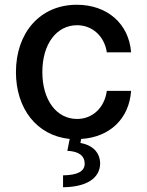

<svg xmlns="http://www.w3.org/2000/svg" viewBox="-20 -574 616 807"><path d="M47 -271C47 -118 134 -4 273 10L263 60C312 62 336 81 336 115C335 147 305 162 245 163V213C343 212 400 176 401 113C400 67 370 36 318 27L321 10C441 3 523 -75 531 -192H429C419 -120 368 -74 304 -74C217 -74 158 -154 158 -271C158 -391 219 -468 304 -468C368 -468 419 -422 429 -354H531C522 -474 431 -554 303 -554C147 -554 47 -435 47 -271Z"/></svg>

Font: Wafeq Medium
Style: Regular
Weight: 500
Designer: Rasmus Andersson & Azza Alameddine
Foundry: Google & TypeTogether
Version: Version 3.000;January 28, 2025;FontCreator 15.0.0.3014 64-bi